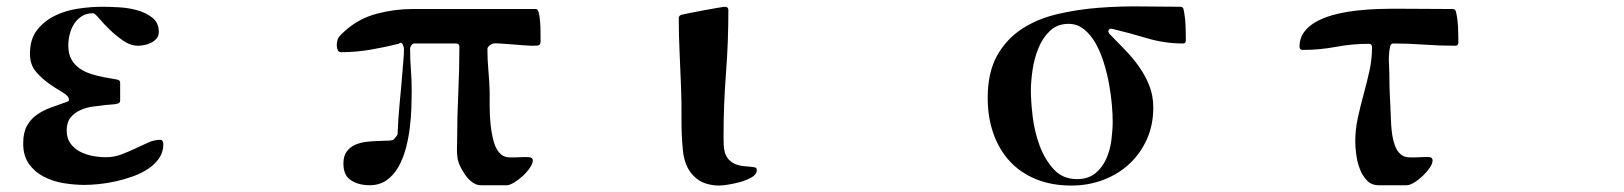

<svg xmlns="http://www.w3.org/2000/svg" viewBox="-20 -568 5040 596"><path d="M353 -256Q353 -248 344 -246Q335 -244 325.5 -243.5Q316 -243 307 -242Q288 -240 267 -237Q246 -234 228 -225.5Q210 -217 198.5 -202.5Q187 -188 187 -163Q187 -139 198.5 -123Q210 -107 228 -97.5Q246 -88 267.5 -84Q289 -80 309 -80Q334 -80 356.5 -88.5Q379 -97 400 -107Q421 -117 440 -125.5Q459 -134 477 -134Q483 -134 485 -129.5Q487 -125 487 -120Q487 -96 474 -77Q461 -58 440 -44Q419 -30 392.5 -20.5Q366 -11 339 -5Q312 1 286.5 3.5Q261 6 243 6Q211 6 177.5 0.5Q144 -5 116 -19.5Q88 -34 70 -59Q52 -84 52 -123Q52 -156 63.5 -177Q75 -198 94 -211.5Q113 -225 137.5 -234Q162 -243 188 -252Q194 -254 194 -258Q194 -270 175 -281Q156 -292 133.5 -307.5Q111 -323 92 -345Q73 -367 73 -401Q73 -446 94.5 -474Q116 -502 149 -518.5Q182 -535 221.5 -541Q261 -547 297 -547Q317 -547 347 -545.5Q377 -544 405 -536.5Q433 -529 453 -513Q473 -497 473 -469Q473 -457 466.5 -449Q460 -441 450.5 -436Q441 -431 429.5 -428.5Q418 -426 409 -426Q385 -426 362 -442Q339 -458 320 -476.5Q301 -495 287.5 -511Q274 -527 269 -527Q249 -527 234.5 -518Q220 -509 210.5 -494.5Q201 -480 196.5 -462Q192 -444 192 -427Q192 -401 201.5 -384Q211 -367 226.5 -356Q242 -345 262.5 -338.5Q283 -332 304 -328Q314 -326 324 -324.5Q334 -323 344 -321Q353 -319 353 -311Z M1217 -432Q1173 -421 1128.5 -413.5Q1084 -406 1039 -406Q1032 -406 1029 -411.5Q1026 -417 1025.5 -424.5Q1025 -432 1026.5 -439Q1028 -446 1030 -450Q1033 -455 1040.5 -462.5Q1048 -470 1053 -474Q1095 -511 1150 -525.5Q1205 -540 1260 -540H1642Q1647 -540 1648.5 -537.5Q1650 -535 1652 -530Q1654 -523 1655.5 -511Q1657 -499 1657.5 -485.5Q1658 -472 1658 -459.5Q1658 -447 1658 -439Q1658 -427 1648 -426.5Q1638 -426 1630 -426Q1622 -426 1604 -427.5Q1586 -429 1566.5 -430.5Q1547 -432 1531 -433Q1515 -434 1511 -433Q1506 -432 1499.5 -426.5Q1493 -421 1493 -416Q1493 -383 1496 -350Q1499 -317 1500 -284Q1500 -265 1500 -237Q1500 -209 1503 -180.5Q1506 -152 1513 -127Q1520 -102 1535 -89Q1545 -80 1561.5 -79.5Q1578 -79 1594 -80Q1610 -81 1622 -80Q1634 -79 1634 -70Q1634 -61 1625 -47.5Q1616 -34 1603 -22Q1590 -10 1576 -1.5Q1562 7 1553 7H1473Q1459 7 1446.5 -2Q1434 -11 1424.5 -24.5Q1415 -38 1408 -53Q1401 -68 1400 -80Q1398 -93 1398.5 -105.5Q1399 -118 1399 -131Q1399 -204 1402.5 -277Q1406 -350 1406 -423Q1406 -433 1396 -433H1266Q1261 -433 1257 -427.5Q1253 -422 1253 -417Q1253 -384 1255.5 -351.5Q1258 -319 1258 -286Q1258 -264 1257 -233.5Q1256 -203 1252 -170.5Q1248 -138 1239.5 -106.5Q1231 -75 1216.5 -49.5Q1202 -24 1180 -8.5Q1158 7 1127 7Q1094 7 1070 -8Q1046 -23 1046 -60Q1046 -84 1056.5 -98Q1067 -112 1083.5 -119Q1100 -126 1119.5 -128Q1139 -130 1156.5 -130.5Q1174 -131 1186.5 -131.5Q1199 -132 1203 -136Q1206 -139 1208.5 -142.5Q1211 -146 1214 -150Q1216 -201 1221 -252Q1226 -303 1230 -354Q1231 -370 1232.5 -385Q1234 -400 1234 -416Q1234 -422 1230 -430.5Q1226 -439 1217 -432Z M2087 -512Q2087 -519 2095 -522Q2098 -523 2118 -527Q2138 -531 2162 -535.5Q2186 -540 2206.5 -543.5Q2227 -547 2231 -547Q2241 -547 2241 -536Q2241 -437 2233.5 -340Q2226 -243 2226 -144Q2226 -131 2226.5 -118Q2227 -105 2230.5 -93.5Q2234 -82 2242 -73Q2250 -64 2264 -58Q2278 -53 2292 -52Q2306 -51 2320 -49Q2326 -48 2327.5 -46.5Q2329 -45 2329 -39Q2329 -27 2314 -18Q2299 -9 2279.5 -3.5Q2260 2 2241 5Q2222 8 2213 8Q2191 8 2170.5 1.5Q2150 -5 2134 -21Q2118 -37 2110 -57.5Q2102 -78 2100 -100Q2095 -150 2095.5 -200Q2096 -250 2094 -300Q2092 -354 2089.5 -406Q2087 -458 2087 -512Z M3424 -478 3420 -471 3423 -464Q3447 -439 3471.5 -414Q3496 -389 3515.5 -361.5Q3535 -334 3547.5 -302.5Q3560 -271 3560 -234Q3560 -180 3540 -135.5Q3520 -91 3485.5 -59Q3451 -27 3404.5 -9.5Q3358 8 3306 8Q3244 8 3195.5 -12Q3147 -32 3114 -68Q3081 -104 3063.5 -154Q3046 -204 3046 -264Q3046 -343 3075 -395Q3104 -447 3152.5 -478.5Q3201 -510 3263.5 -524.5Q3326 -539 3392.5 -544Q3459 -549 3524.5 -548Q3590 -547 3645 -547Q3652 -547 3654 -539Q3659 -515 3660 -490.5Q3661 -466 3661 -442Q3661 -433 3652 -433Q3595 -433 3540 -449.5Q3485 -466 3430 -479ZM3180 -287Q3180 -254 3185.5 -207Q3191 -160 3207 -116.5Q3223 -73 3251 -42.5Q3279 -12 3323 -12Q3358 -12 3380 -30Q3402 -48 3414 -75Q3426 -102 3430 -133.5Q3434 -165 3434 -192Q3434 -212 3431.5 -242Q3429 -272 3423 -305.5Q3417 -339 3406.5 -373Q3396 -407 3381 -433.5Q3366 -460 3345 -477Q3324 -494 3297 -494Q3262 -494 3239 -472Q3216 -450 3203 -417.5Q3190 -385 3185 -349.5Q3180 -314 3180 -287Z M4260 7Q4237 7 4223 -8Q4209 -23 4201 -44Q4193 -65 4190 -88.5Q4187 -112 4187 -129Q4187 -166 4195 -202.5Q4203 -239 4213 -275.5Q4223 -312 4231 -348Q4239 -384 4239 -422Q4239 -432 4229 -432Q4177 -432 4126.5 -422.5Q4076 -413 4024 -413Q4014 -413 4014 -423Q4014 -451 4030 -471Q4046 -491 4072 -504Q4098 -517 4130 -524.5Q4162 -532 4194.5 -535.5Q4227 -539 4256 -540Q4285 -541 4305 -541Q4352 -541 4397.5 -540.5Q4443 -540 4490 -540Q4498 -540 4500 -530Q4505 -507 4506 -483Q4507 -459 4507 -436Q4507 -426 4497 -426Q4449 -426 4401 -429.5Q4353 -433 4305 -433Q4297 -433 4295 -423Q4290 -398 4291.5 -372Q4293 -346 4293 -320Q4293 -299 4294 -278.5Q4295 -258 4296 -237Q4297 -222 4297.5 -200.5Q4298 -179 4300.5 -158Q4303 -137 4309.5 -118Q4316 -99 4328 -89Q4338 -80 4355 -79.5Q4372 -79 4388 -80Q4404 -81 4415.5 -80.5Q4427 -80 4427 -70Q4427 -60 4418 -47Q4409 -34 4396.5 -22Q4384 -10 4370 -1.5Q4356 7 4347 7Z"/></svg>

Font: SoukouMincho
Style: Regular
Weight: 400
Designer: Dr. Ken Lunde (project architect, glyph set definition & overall production); Masataka HATTORI  (production & ideograph 
Foundry: Adobe Systems Incorporated
Version: Version 1.00